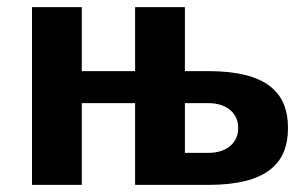

<svg xmlns="http://www.w3.org/2000/svg" viewBox="-20 -520 850 540"><path d="M500 -320V-500H360V-320H210V-500H70V0H210V-230H360V0H565C730 0 790 -60 790 -160C790 -260 730 -320 565 -320ZM565 -230C620 -230 650 -200 650 -160C650 -120 620 -90 565 -90H500V-230Z"/></svg>

Font: Scada
Style: Bold
Weight: 700
Designer: Jovanny Lemonad
Foundry: Jovanny Lemonad
Version: Version 3.005